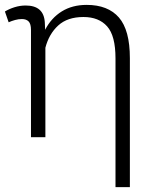

<svg xmlns="http://www.w3.org/2000/svg" viewBox="-22 -558 629 781"><path d="M447.8 203.1V-320.8Q447.8 -412.6 413.8 -450.7Q379.9 -488.8 317.4 -488.8Q252.4 -488.8 214.8 -454.3Q177.2 -419.9 162.6 -363.8V0H104V-436Q104 -460.9 94.5 -470.7Q85 -480.5 66.9 -480.5Q53.2 -480.5 39.1 -476.6Q24.9 -472.7 13.2 -467.3L-2 -511.2Q14.6 -521.5 37.1 -528.6Q59.6 -535.6 82.5 -535.6Q155.3 -535.6 160.2 -468.3Q160.6 -460.4 160.9 -452.4Q161.1 -444.3 161.6 -437Q186.5 -484.9 229.2 -511.5Q272 -538.1 330.6 -538.1Q417 -538.1 461.7 -486.8Q506.3 -435.5 506.3 -321.3V203.1Z"/></svg>

Font: Roboto Slab Light
Style: Regular
Weight: 300
Designer: Google
Version: Version 2.000; ttfautohint (v1.8.1.43-b0c9)